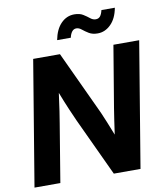

<svg xmlns="http://www.w3.org/2000/svg" viewBox="-99 -1019 947 1100"><g transform="rotate(-10 374.5 -469.0)"><path d="M11.7 0 132.3 -727.5H288.1L461.4 -355.5Q470.7 -334.5 486.3 -296.4Q502 -258.3 517.1 -219.2Q522.9 -261.7 529.1 -303Q535.2 -344.2 539.1 -367.7L599.1 -727.5H749L628.4 0H473.1L315.9 -336.9Q304.2 -362.3 284.7 -408Q265.1 -453.6 243.2 -510.3Q235.8 -452.1 228.8 -406.7Q221.7 -361.3 217.8 -337.4L162.1 0ZM522.5 -807.1Q491.7 -807.1 471.4 -819.6Q451.2 -832 436 -844.5Q420.9 -856.9 405.8 -856.9Q390.1 -856.9 380.1 -843.8Q370.1 -830.6 365.7 -809.6H286.1Q297.9 -871.1 330.6 -904.5Q363.3 -938 408.2 -938Q439.5 -938 459.2 -925.5Q479 -913.1 493.9 -900.9Q508.8 -888.7 525.4 -888.7Q542 -888.7 551.3 -900.4Q560.5 -912.1 565.9 -935.1H644Q632.8 -874 599.1 -840.6Q565.4 -807.1 522.5 -807.1Z"/></g></svg>

Font: Inter Display
Style: Bold Italic
Weight: 700
Italic angle: -9.39999°
Designer: Rasmus Andersson
Foundry: rsms
Version: Version 4.000;git-a52131595